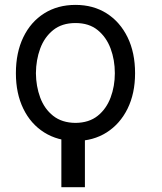

<svg xmlns="http://www.w3.org/2000/svg" viewBox="-20 -573 671 796"><path d="M332 -32.2V203.1H234.4V-32.2ZM293 11.7Q219.2 11.2 163.3 -23.9Q107.4 -59.1 76.7 -122.3Q45.9 -185.5 45.9 -269.5Q45.9 -355 76.7 -418.7Q107.4 -482.4 163.3 -517.6Q219.2 -552.7 293 -552.7Q366.7 -552.7 422.1 -517.6Q477.5 -482.4 508.8 -418.7Q540 -355 540 -269.5Q540 -185.5 508.8 -122.3Q477.5 -59.1 422.1 -23.9Q366.7 11.2 293 11.7ZM293 -63.5Q349.1 -64 385 -92.8Q420.9 -121.6 438.5 -168.5Q456.1 -215.3 456.1 -269.5Q456.1 -324.7 438.5 -371.8Q420.9 -418.9 385 -448.2Q349.1 -477.5 293 -477.5Q236.8 -477.5 200.4 -448.2Q164.1 -418.9 146.7 -371.8Q129.4 -324.7 128.9 -269.5Q129.4 -215.3 146.7 -168.5Q164.1 -121.6 200.4 -92.8Q236.8 -64 293 -63.5Z"/></svg>

Font: Inter V
Style: 
Weight: 400
Designer: Rasmus Andersson
Foundry: rsms
Version: Version 4.000;git-a3f224843